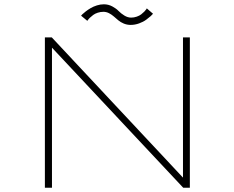

<svg xmlns="http://www.w3.org/2000/svg" viewBox="-20 -874 1090 894"><path d="M588.5 -758Q571.5 -758 556.5 -764.2Q541.5 -770.5 530.8 -779.5Q520 -788.5 509.8 -797.5Q499.5 -806.5 487.2 -812.8Q475 -819 461.5 -819Q448 -819 435 -814.8Q422 -810.5 413.8 -804.2Q405.5 -798 399 -791.8Q392.5 -785.5 389.5 -781L386.5 -777L357.5 -801Q358.5 -802.5 363.8 -807.8Q369 -813 379.5 -821Q390 -829 402.2 -836.2Q414.5 -843.5 431 -848.8Q447.5 -854 463.5 -854Q484.5 -854 502.8 -844.2Q521 -834.5 532 -823Q543 -811.5 558.8 -801.8Q574.5 -792 590.5 -792Q604 -792 616.8 -796.5Q629.5 -801 637.5 -807.2Q645.5 -813.5 651.8 -819.8Q658 -826 661 -830.5L663.5 -835L692.5 -810Q689.5 -806 682 -799.2Q674.5 -792.5 660.8 -782.2Q647 -772 627.5 -765Q608 -758 588.5 -758ZM832 -700H864V0H833L222 -652V0H189V-700H221L832 -47Z"/></svg>

Font: League Mono Extended Thin
Style: Regular
Weight: 100
Width: 9
Designer: Tyler Finck
Foundry: The League of Moveable Type / Tyler Finck
Version: Version 2.210